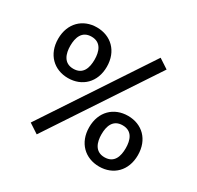

<svg xmlns="http://www.w3.org/2000/svg" viewBox="-157 -895 1141 1110"><g transform="rotate(30 413.0 -340.0)"><path d="M619 -263C684 -263 700 -209 700 -157C700 -103 684 -50 619 -50C555 -50 538 -105 538 -157C538 -211 555 -263 619 -263ZM619 -326C525 -326 456 -261 456 -157C456 -53 525 12 619 12C713 12 781 -53 781 -157C781 -261 713 -326 619 -326ZM207 -617C272 -617 288 -562 288 -510C288 -456 272 -403 207 -403C143 -403 126 -458 126 -510C126 -564 143 -617 207 -617ZM207 -679C114 -679 45 -614 45 -510C45 -406 114 -341 207 -341C301 -341 370 -406 370 -510C370 -614 301 -679 207 -679ZM613 -711 150 -11 214 31 677 -669Z"/></g></svg>

Font: Fira Math
Style: Regular
Weight: 400
Designer: Xiangdong Zeng
Foundry: Xiangdong Zeng
Version: Version 0.3.4